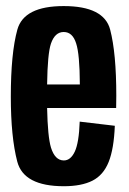

<svg xmlns="http://www.w3.org/2000/svg" viewBox="-20 -624 435 648"><path d="M195.5 4.5Q60 4.5 38.2 -78.8Q16.5 -162 16.5 -298Q16.5 -444 38.5 -523.8Q60.5 -603.5 195 -603.5Q331 -603.5 351.8 -524Q372.5 -444.5 372.5 -301Q372.5 -278 372 -259.5H139Q141 -162.5 152 -126Q165.5 -82.5 195.5 -82.5Q218.5 -82.5 232.5 -112.5Q246.5 -142.5 249 -213.5L367.5 -199.5Q364.5 -122 346.8 -77.5Q329 -33 292 -14.2Q255 4.5 195.5 4.5ZM139 -339H249.5Q249 -441.5 237 -477.5Q225 -516 195 -516Q165.5 -516 152 -477Q140.5 -443.5 139 -339Z"/></svg>

Font: Anybody Condensed SemiBold
Style: Regular
Weight: 600
Width: 3
Designer: Tyler Finck
Foundry: Etcetera Type Company
Version: Version 1.010; ttfautohint (v1.8.3) -l 8 -r 50 -G 200 -x 14 